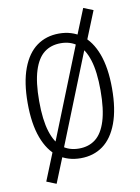

<svg xmlns="http://www.w3.org/2000/svg" viewBox="-106 -936 831 1143"><g transform="rotate(-10 310.0 -365.0)"><path d="M310 11.5Q232 11.5 175 -30Q118 -71.5 86.5 -156.2Q55 -241 55 -366Q55 -490.5 86.5 -574.8Q118 -659 175.2 -700.5Q232.5 -742 310 -742Q387.5 -742 444.8 -700.5Q502 -659 533.5 -574.8Q565 -490.5 565 -366Q565 -241 533.5 -156.2Q502 -71.5 445 -30Q388 11.5 310 11.5ZM310 -683.5Q251 -683.5 210 -651.8Q169 -620 146.8 -549.8Q124.5 -479.5 124.5 -366Q124.5 -252 146.8 -181.2Q169 -110.5 210 -78.8Q251 -47 310 -47Q369 -47 410 -78.8Q451 -110.5 473.2 -181.2Q495.5 -252 495.5 -366Q495.5 -479.5 473.2 -549.8Q451 -620 410 -651.8Q369 -683.5 310 -683.5ZM479 -867 537.5 -843.5 460 -652 407 -689ZM412 -696 460 -664 210.5 -39.5 164.5 -76.5ZM141.5 136.5 83 113 164.5 -88.5 215.5 -46.5Z"/></g></svg>

Font: Monaspace Neon Var
Style: Regular
Weight: 400
Designer: Riley Cran and the Lettermatic Team
Version: Version 1.000 (Monaspace Neon Var)